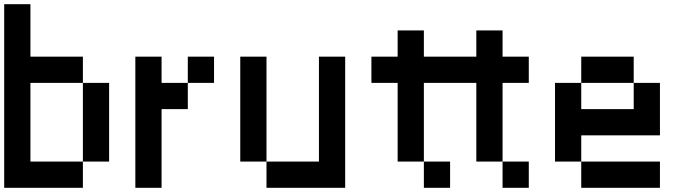

<svg xmlns="http://www.w3.org/2000/svg" viewBox="-20 -895 3290 915"><path d="M0 0V-875H125V-625H375V-500H125V-125H375V0ZM500 -125H375V-500H500Z M625 0V-625H750V-500H875V-375H750V0ZM875 -500V-625H1000V-500Z M1125 -125V-625H1250V-125ZM1625 0H1250V-125H1500V-625H1625Z M1750 -500V-625H1875V-750H2000V-625H2125V-500H2000V-125H1875V-500ZM2000 -125H2125V0H2000Z M2125 -500V-625H2250V-750H2375V-625H2500V-500H2375V-125H2250V-500ZM2375 -125H2500V0H2375Z M2625 -125V-500H2750V-375H3000V-500H3125V-250H2750V-125ZM2750 -125H3125V0H2750ZM2750 -500V-625H3000V-500Z"/></svg>

Font: Galmuri7 Regular
Style: Regular
Weight: 400
Designer: Lee Minseo (quiple)
Version: Version 2.399;hotconv 1.1.1;makeotfexe 2.6.0 DEVELOPMENT